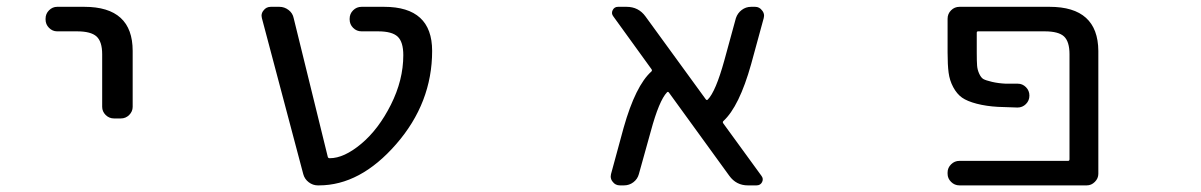

<svg xmlns="http://www.w3.org/2000/svg" viewBox="-20 -567 3540 566"><path d="M148.4 -474.6Q134.8 -474.6 124.5 -484.9Q114.3 -495.1 114.3 -509.8V-511.7Q114.3 -526.4 124.5 -536.6Q134.8 -546.9 148.4 -546.9H228.5Q371.1 -546.9 371.1 -417V-252Q371.1 -238.3 360.8 -228Q350.6 -217.8 335.9 -217.8H316.4Q301.8 -217.8 291.5 -228Q281.2 -238.3 281.2 -252V-407.2Q281.2 -444.3 264.6 -459.5Q248 -474.6 207 -474.6Z M952.1 -100.6Q994.1 -100.6 1044.9 -143.1Q1095.7 -185.5 1132.3 -258.3Q1168.9 -331.1 1168.9 -404.3Q1168.9 -443.4 1152.3 -459Q1135.7 -474.6 1094.7 -474.6H1045.9Q1031.2 -474.6 1021 -484.9Q1010.7 -495.1 1010.7 -509.8V-511.7Q1010.7 -526.4 1021 -536.6Q1031.2 -546.9 1045.9 -546.9H1112.3Q1253.9 -546.9 1253.9 -417Q1253.9 -263.7 1147.9 -142.1Q1042 -20.5 919.9 -20.5H917Q902.3 -20.5 890.1 -29.8Q877.9 -39.1 874 -53.7L752 -513.7Q751 -517.6 751 -520.5Q751 -529.3 756.8 -536.1Q764.6 -546.9 778.3 -546.9H803.7Q818.4 -546.9 830.6 -537.6Q842.8 -528.3 845.7 -513.7L946.3 -104.5Q947.3 -100.6 952.1 -100.6Z M2224.6 -48.8Q2231.4 -40 2226.6 -30.3Q2221.7 -20.5 2210 -20.5H2184.6Q2150.4 -20.5 2129.9 -48.8L1952.1 -293.9Q1949.2 -297.9 1946.3 -294.9Q1922.9 -270.5 1898.4 -179.7L1863.3 -53.7Q1859.4 -39.1 1847.2 -29.8Q1835 -20.5 1819.3 -20.5H1807.6Q1793.9 -20.5 1786.1 -31.2Q1780.3 -38.1 1780.3 -46.9Q1780.3 -49.8 1781.2 -53.7L1818.4 -190.4Q1853.5 -314.5 1900.4 -356.4Q1903.3 -359.4 1900.4 -363.3L1788.1 -518.6Q1781.2 -527.3 1786.1 -537.1Q1791 -546.9 1801.8 -546.9H1827.1Q1862.3 -546.9 1882.8 -518.6L2060.5 -274.4Q2063.5 -270.5 2066.4 -273.4Q2089.8 -296.9 2115.2 -388.7L2149.4 -513.7Q2154.3 -528.3 2166.5 -537.6Q2178.7 -546.9 2194.3 -546.9H2206.1Q2218.8 -546.9 2226.6 -536.1Q2232.4 -529.3 2232.4 -520.5Q2232.4 -517.6 2231.4 -513.7L2194.3 -377.9Q2159.2 -252.9 2112.3 -210Q2109.4 -207 2112.3 -203.1Z M3074.2 -546.9Q3216.8 -546.9 3217.8 -417V-54.7Q3217.8 -41 3207.5 -30.8Q3197.3 -20.5 3183.6 -20.5H2808.6Q2793.9 -20.5 2783.7 -30.8Q2773.4 -41 2773.4 -54.7V-58.6Q2773.4 -72.3 2783.7 -82.5Q2793.9 -92.8 2808.6 -92.8H3128.9Q3132.8 -92.8 3132.8 -97.7V-407.2Q3132.8 -444.3 3116.7 -459.5Q3100.6 -474.6 3059.6 -474.6H2863.3Q2859.4 -474.6 2859.4 -470.7V-412.1Q2859.4 -385.7 2860.4 -373.5Q2861.3 -361.3 2866.7 -349.6Q2872.1 -337.9 2878.9 -334Q2885.7 -330.1 2904.3 -325.7Q2922.9 -321.3 2945.3 -320.3Q2958 -320.3 2980.5 -320.3Q2994.1 -320.3 3004.4 -310.1Q3014.6 -299.8 3014.6 -285.2Q3014.6 -270.5 3004.4 -260.3Q2994.1 -250 2979.5 -250Q2946.3 -251 2921.9 -252Q2887.7 -253.9 2859.4 -261.2Q2831.1 -268.6 2815.9 -279.3Q2800.8 -290 2790 -310.1Q2779.3 -330.1 2776.4 -353Q2773.4 -376 2773.4 -412.1V-511.7Q2773.4 -526.4 2783.7 -536.6Q2793.9 -546.9 2808.6 -546.9Z"/></svg>

Font: Rounded-L Mgen+ 2m regular
Style: Regular
Weight: 400
Designer: [Source Han Sans]
Ryoko NISHIZUKA  (kana & ideographs); Paul D. Hunt (Latin, Greek & Cyrillic); Wenlong ZHANG  (bopomofo
Version: Version 1.059.20150602